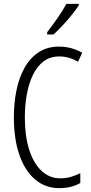

<svg xmlns="http://www.w3.org/2000/svg" viewBox="-20 -967 471 997"><path d="M289 -674Q240 -674 206 -648Q172 -622 150.5 -577Q129 -532 119 -475Q109 -418 109 -357Q109 -261 131.5 -190Q154 -119 195.5 -80Q237 -41 293 -41Q325 -41 351.5 -49.5Q378 -58 397 -68V-17Q376 -4 348 3Q320 10 288 10Q216 10 163 -34.5Q110 -79 81 -161.5Q52 -244 52 -358Q52 -432 65.5 -498Q79 -564 107.5 -615Q136 -666 180.5 -695.5Q225 -725 287 -725Q351 -725 407 -693L385 -646Q362 -660 337.5 -667Q313 -674 289 -674ZM389 -939Q374 -916 351 -887.5Q328 -859 303 -832.5Q278 -806 258 -788H225V-800Q256 -840 280 -875Q304 -910 325 -947H389Z"/></svg>

Font: Noto Sans Sinhala ExtraCondensed Light
Style: Regular
Weight: 300
Width: 2
Designer: Jelle Bosma - Monotype Design Team
Foundry: Monotype Imaging Inc.
Version: Version 2.006; ttfautohint (v1.8.4.7-5d5b)